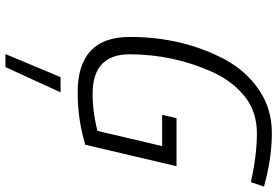

<svg xmlns="http://www.w3.org/2000/svg" viewBox="-177 -568 1021 707"><g transform="rotate(90 333.5 -214.5)"><path d="M320 10C386.7 10 451 0.7 513 -18L592 -354H415L403 -301H518L462 -63L442 -58C402 -49.3 363.3 -45 326 -45C228.7 -45 180 -90.3 180 -181C180 -288.3 202 -390.7 246 -488C268 -536 297.7 -575 335 -605C372.3 -635 417.5 -650 470.5 -650C523.5 -650 583.7 -642.7 651 -628L667 -676L640 -683C582 -697.7 525 -705 469 -705C410.3 -705 357.8 -689.3 311.5 -658C265.2 -626.7 228 -585.3 200 -534C144 -429.3 116 -312 116 -182C116 -54 184 10 320 10ZM264 73 179 276H227L320 73Z"/></g></svg>

Font: Titillium Web
Style: Light Italic
Weight: 300
Italic angle: -13°
Version: Version 1.001;PS 57.000;hotconv 1.0.70;makeotf.lib2.5.55311